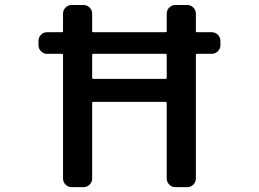

<svg xmlns="http://www.w3.org/2000/svg" viewBox="-20 -774 1040 772"><path d="M354.5 -557.6Q350.6 -557.6 350.6 -552.7V-460.9Q350.6 -457 354.5 -457H645.5Q650.4 -457 650.4 -460.9V-552.7Q650.4 -557.6 645.5 -557.6ZM168.9 -557.6Q155.3 -557.6 145 -567.9Q134.8 -578.1 134.8 -591.8V-609.4Q134.8 -624 145 -634.3Q155.3 -644.5 168.9 -644.5H229.5Q233.4 -644.5 233.4 -648.4V-718.8Q233.4 -733.4 243.7 -743.7Q253.9 -753.9 268.6 -753.9H315.4Q330.1 -753.9 340.3 -743.7Q350.6 -733.4 350.6 -718.8V-648.4Q350.6 -644.5 354.5 -644.5H645.5Q650.4 -644.5 650.4 -648.4V-718.8Q650.4 -733.4 660.6 -743.7Q670.9 -753.9 684.6 -753.9H733.4Q747.1 -753.9 757.3 -743.7Q767.6 -733.4 767.6 -718.8V-648.4Q767.6 -644.5 772.5 -644.5H831.1Q845.7 -644.5 856 -634.3Q866.2 -624 866.2 -609.4V-591.8Q866.2 -578.1 856 -567.9Q845.7 -557.6 831.1 -557.6H772.5Q767.6 -557.6 767.6 -552.7V-56.6Q767.6 -42 757.3 -31.7Q747.1 -21.5 733.4 -21.5H684.6Q670.9 -21.5 660.6 -31.7Q650.4 -42 650.4 -56.6V-359.4Q650.4 -364.3 645.5 -364.3H354.5Q350.6 -364.3 350.6 -359.4V-56.6Q350.6 -42 340.3 -31.7Q330.1 -21.5 315.4 -21.5H268.6Q253.9 -21.5 243.7 -31.7Q233.4 -42 233.4 -56.6V-552.7Q233.4 -557.6 229.5 -557.6Z"/></svg>

Font: Gen Jyuu Gothic L Monospace Medium
Style: Regular
Weight: 500
Designer: [Source Han Sans]
Ryoko NISHIZUKA  (kana & ideographs); Paul D. Hunt (Latin, Greek & Cyrillic); Wenlong ZHANG  (bopomofo
Version: Version 1.002.20150607